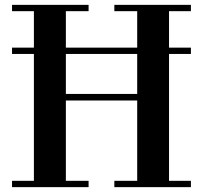

<svg xmlns="http://www.w3.org/2000/svg" viewBox="-20 -770 835 790"><path d="M29.5 -548V-574H765.5V-548ZM765.5 -750V-724H675.5V-26H765.5V0H450.5V-26H544.5V-356.5H251V-26H344.5V0H29.5V-26H119.5V-724H29.5V-750H344.5V-724H251V-383.5H544.5V-724H450.5V-750Z"/></svg>

Font: Bodoni Moda 9pt SemiBold
Style: Regular
Weight: 600
Designer: Owen Earl
Foundry: indestructible type
Version: Version 2.005